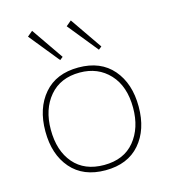

<svg xmlns="http://www.w3.org/2000/svg" viewBox="-102 -751 755 843"><g transform="rotate(-15 275.0 -329.5)"><path d="M275 8Q174 8 118.5 -56Q63 -120 63 -225Q63 -330 118.5 -394.5Q174 -459 275 -459Q376 -459 431.5 -394.5Q487 -330 487 -225Q487 -120 431.5 -56Q376 8 275 8ZM275 -16Q365 -16 413.5 -75Q462 -134 462 -226Q462 -324 410 -380Q358 -436 275 -436Q187 -436 137.5 -377.5Q88 -319 88 -226Q88 -130 137 -73Q186 -16 275 -16ZM207 -511 97 -647 121 -667 221 -522ZM383 -511 273 -647 297 -667 397 -522Z"/></g></svg>

Font: Inconsolata SemiExpanded ExtraLight
Style: Regular
Weight: 200
Width: 6
Monospace: yes
Designer: Raph Levien, Cyreal, Brenton Simpson
Foundry: Raph Levien, Cyreal, Google
Version: Version 3.001; ttfautohint (v1.8.2.53-6de2)